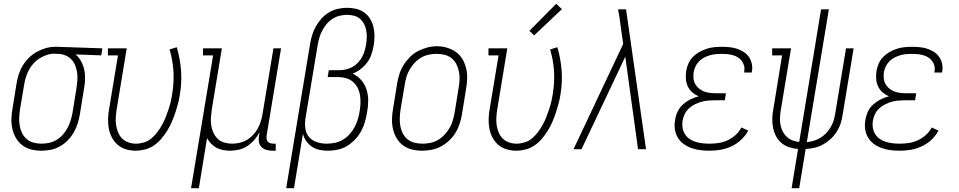

<svg xmlns="http://www.w3.org/2000/svg" viewBox="-20 -784 5040 1009"><path d="M197 8Q170 8 144 1.5Q118 -5 97.5 -20.5Q77 -36 64 -58.5Q51 -81 45 -107Q39 -133 40 -160.5Q41 -188 46 -215L67 -345Q71 -370 78.5 -393.5Q86 -417 99.5 -439.5Q113 -462 132 -480.5Q151 -499 173.5 -511.5Q196 -524 220.5 -531Q245 -538 269 -538Q272 -538 275.5 -538Q279 -538 283 -538L518 -530L512 -493L377 -498Q395 -483 406.5 -461.5Q418 -440 423 -416Q428 -392 427 -366Q426 -340 421 -315L400 -185Q396 -160 388.5 -136Q381 -112 368 -89Q355 -66 336.5 -47Q318 -28 295 -15Q272 -2 247 3Q222 8 197 8ZM198 -29Q218 -29 238.5 -33.5Q259 -38 277.5 -49Q296 -60 310.5 -76.5Q325 -93 335 -112Q345 -131 351 -150.5Q357 -170 361 -191L382 -321Q385 -341 386.5 -361.5Q388 -382 385.5 -401Q383 -420 376 -438.5Q369 -457 356.5 -470.5Q344 -484 326 -492Q308 -500 288 -501H277Q274 -501 271.5 -501.5Q269 -502 266 -502Q246 -502 226.5 -495.5Q207 -489 189 -478Q171 -467 156.5 -451Q142 -435 132 -416.5Q122 -398 116 -378.5Q110 -359 107 -339L85 -209Q82 -188 81 -166Q80 -144 83.5 -123.5Q87 -103 96 -84.5Q105 -66 120.5 -53Q136 -40 156 -34.5Q176 -29 198 -29Z M693 8Q667 8 642 0.5Q617 -7 598 -23.5Q579 -40 567.5 -62.5Q556 -85 551.5 -110Q547 -135 548 -162Q549 -189 554 -215L600 -493H547V-530H646L593 -209Q590 -189 588.5 -168Q587 -147 590 -127Q593 -107 600.5 -88.5Q608 -70 621.5 -56.5Q635 -43 654 -36Q673 -29 694 -29Q715 -29 736.5 -35.5Q758 -42 775.5 -56.5Q793 -71 806.5 -89Q820 -107 831 -126.5Q842 -146 850 -166.5Q858 -187 865 -207.5Q872 -228 877 -249Q882 -270 885 -291Q895 -351 891.5 -409.5Q888 -468 871 -524L909 -536Q927 -475 931.5 -412.5Q936 -350 925 -285Q921 -260 914.5 -236Q908 -212 900 -188.5Q892 -165 882 -141.5Q872 -118 858 -96Q844 -74 827 -54Q810 -34 788.5 -19.5Q767 -5 742 1.5Q717 8 693 8Z M984 205 1100 -493H1047V-530H1146L1093 -209Q1090 -188 1088.5 -166.5Q1087 -145 1090 -125Q1093 -105 1101.5 -86.5Q1110 -68 1124 -54.5Q1138 -41 1158 -35Q1178 -29 1199 -29Q1219 -29 1239 -33.5Q1259 -38 1277 -48.5Q1295 -59 1310 -75Q1325 -91 1335 -109.5Q1345 -128 1351 -147.5Q1357 -167 1360 -187L1417 -530H1457L1381 -71Q1380 -63 1381 -54.5Q1382 -46 1387 -40Q1392 -34 1400 -31.5Q1408 -29 1417 -29H1429V8H1411Q1394 8 1379 3.5Q1364 -1 1353.5 -12Q1343 -23 1340.5 -39Q1338 -55 1341 -71L1344 -90Q1333 -68 1316.5 -49Q1300 -30 1279.5 -16.5Q1259 -3 1236 2.5Q1213 8 1190 8Q1171 8 1152 4.5Q1133 1 1117.5 -7.5Q1102 -16 1089.5 -29Q1077 -42 1068 -58L1025 205Z M1484 205 1609 -550Q1613 -575 1620 -598.5Q1627 -622 1639.5 -644.5Q1652 -667 1669.5 -686.5Q1687 -706 1709 -719Q1731 -732 1755.5 -737.5Q1780 -743 1804 -743Q1828 -743 1851.5 -737.5Q1875 -732 1894 -718.5Q1913 -705 1925 -685Q1937 -665 1942.5 -642.5Q1948 -620 1948 -595Q1948 -570 1944 -546Q1940 -523 1932.5 -500Q1925 -477 1910.5 -457Q1896 -437 1876 -421.5Q1856 -406 1833 -397Q1859 -385 1878 -363.5Q1897 -342 1906 -314Q1915 -286 1915 -255.5Q1915 -225 1909 -194Q1905 -169 1898 -144Q1891 -119 1878 -95Q1865 -71 1846 -51Q1827 -31 1804 -17Q1781 -3 1755 2.5Q1729 8 1704 8Q1681 8 1659 3.5Q1637 -1 1619.5 -13Q1602 -25 1589.5 -42.5Q1577 -60 1572 -81L1525 205ZM1697 -29Q1718 -29 1740 -33.5Q1762 -38 1781.5 -49.5Q1801 -61 1817 -78.5Q1833 -96 1843.5 -116Q1854 -136 1860.5 -157.5Q1867 -179 1870 -200Q1874 -222 1874.5 -243.5Q1875 -265 1871.5 -285.5Q1868 -306 1858.5 -324Q1849 -342 1833.5 -355Q1818 -368 1798 -373.5Q1778 -379 1756 -379H1702L1708 -415H1762Q1780 -415 1797.5 -419Q1815 -423 1831 -431.5Q1847 -440 1860 -453.5Q1873 -467 1882 -483Q1891 -499 1896 -516Q1901 -533 1904 -551Q1907 -569 1907.5 -588Q1908 -607 1904.5 -625Q1901 -643 1893 -658.5Q1885 -674 1871.5 -685.5Q1858 -697 1840 -701.5Q1822 -706 1803 -706Q1784 -706 1764 -701Q1744 -696 1726.5 -684.5Q1709 -673 1695.5 -656.5Q1682 -640 1672.5 -621.5Q1663 -603 1657.5 -583.5Q1652 -564 1649 -544L1585 -160Q1581 -133 1585 -107Q1589 -81 1605 -63Q1621 -45 1645.5 -37Q1670 -29 1697 -29Z M2198 8Q2171 8 2144.5 1.5Q2118 -5 2097.5 -20.5Q2077 -36 2064 -58.5Q2051 -81 2045 -107Q2039 -133 2040 -160.5Q2041 -188 2046 -215L2067 -345Q2071 -370 2079 -395Q2087 -420 2101 -442.5Q2115 -465 2134.5 -484.5Q2154 -504 2177.5 -516Q2201 -528 2226 -534.5Q2251 -541 2277 -541Q2304 -541 2330 -533Q2356 -525 2377 -510Q2398 -495 2411 -472Q2424 -449 2430 -423.5Q2436 -398 2435 -370Q2434 -342 2429 -315L2408 -185Q2404 -160 2396 -135Q2388 -110 2374.5 -87.5Q2361 -65 2341 -46Q2321 -27 2297.5 -14.5Q2274 -2 2248.5 3Q2223 8 2198 8ZM2199 -29Q2220 -29 2241 -33Q2262 -37 2281 -48Q2300 -59 2315.5 -75.5Q2331 -92 2342 -110.5Q2353 -129 2359 -149.5Q2365 -170 2369 -191L2390 -321Q2394 -342 2395 -364Q2396 -386 2392 -407Q2388 -428 2378.5 -446.5Q2369 -465 2353 -478Q2337 -491 2316.5 -496Q2296 -501 2274 -501Q2253 -501 2232.5 -496.5Q2212 -492 2193 -481Q2174 -470 2159 -454Q2144 -438 2133 -419Q2122 -400 2116 -380Q2110 -360 2107 -339L2085 -209Q2082 -188 2081 -166Q2080 -144 2083.5 -123.5Q2087 -103 2096 -84.5Q2105 -66 2120.5 -53Q2136 -40 2157 -34.5Q2178 -29 2199 -29Z M2693 8Q2667 8 2642 0.5Q2617 -7 2598 -23.5Q2579 -40 2567.5 -62.5Q2556 -85 2551.5 -110Q2547 -135 2548 -162Q2549 -189 2554 -215L2600 -493H2547V-530H2646L2593 -209Q2590 -189 2588.5 -168Q2587 -147 2590 -127Q2593 -107 2600.5 -88.5Q2608 -70 2621.5 -56.5Q2635 -43 2654 -36Q2673 -29 2694 -29Q2715 -29 2736.5 -35.5Q2758 -42 2775.5 -56.5Q2793 -71 2806.5 -89Q2820 -107 2831 -126.5Q2842 -146 2850 -166.5Q2858 -187 2865 -207.5Q2872 -228 2877 -249Q2882 -270 2885 -291Q2895 -351 2891.5 -409.5Q2888 -468 2871 -524L2909 -536Q2927 -475 2931.5 -412.5Q2936 -350 2925 -285Q2921 -260 2914.5 -236Q2908 -212 2900 -188.5Q2892 -165 2882 -141.5Q2872 -118 2858 -96Q2844 -74 2827 -54Q2810 -34 2788.5 -19.5Q2767 -5 2742 1.5Q2717 8 2693 8ZM2787 -598 2762 -622 2903 -764 2933 -736Z M2994 0 3255 -553 3241 -652Q3239 -673 3235.5 -693.5Q3232 -714 3228 -735H3270L3375 0H3333L3266 -486L3036 0Z M3709 8Q3684 8 3660 5Q3636 2 3613.5 -6Q3591 -14 3572.5 -27.5Q3554 -41 3542 -61Q3530 -81 3526.5 -105.5Q3523 -130 3528 -154Q3531 -176 3541 -197.5Q3551 -219 3569 -235Q3587 -251 3608 -261.5Q3629 -272 3652 -278Q3633 -286 3618 -299Q3603 -312 3594.5 -330Q3586 -348 3584.5 -368.5Q3583 -389 3586 -410Q3589 -430 3597.5 -449.5Q3606 -469 3621 -484.5Q3636 -500 3654.5 -510.5Q3673 -521 3693 -527.5Q3713 -534 3733 -536Q3753 -538 3773 -538Q3794 -538 3814 -536Q3834 -534 3852.5 -528Q3871 -522 3887.5 -511.5Q3904 -501 3915 -485.5Q3926 -470 3930.5 -450.5Q3935 -431 3932 -411Q3931 -409 3931 -407Q3931 -405 3930 -403H3890Q3891 -405 3891 -406Q3891 -407 3891 -409Q3894 -424 3890.5 -438Q3887 -452 3878.5 -463.5Q3870 -475 3858 -482.5Q3846 -490 3832 -494Q3818 -498 3803 -499.5Q3788 -501 3773 -501Q3758 -501 3742 -499.5Q3726 -498 3710.5 -493.5Q3695 -489 3680.5 -481.5Q3666 -474 3654 -462Q3642 -450 3635 -435Q3628 -420 3625 -405Q3623 -388 3624.5 -372Q3626 -356 3633.5 -342.5Q3641 -329 3653 -319Q3665 -309 3679.5 -303.5Q3694 -298 3710 -296Q3726 -294 3742 -294H3795L3789 -257H3736Q3719 -257 3701 -255.5Q3683 -254 3665.5 -249Q3648 -244 3631 -235.5Q3614 -227 3600 -214Q3586 -201 3578 -184Q3570 -167 3567 -149Q3564 -131 3567 -112.5Q3570 -94 3579.5 -79Q3589 -64 3603.5 -54Q3618 -44 3635.5 -38.5Q3653 -33 3671.5 -31Q3690 -29 3709 -29Q3732 -29 3756 -32.5Q3780 -36 3803 -46.5Q3826 -57 3845 -74Q3864 -91 3876 -114L3912 -98Q3898 -71 3875 -49.5Q3852 -28 3824 -15Q3796 -2 3767 3Q3738 8 3709 8Z M4140 205 4174 -1Q4149 -3 4126.5 -10.5Q4104 -18 4086.5 -33Q4069 -48 4058 -69Q4047 -90 4042.5 -113Q4038 -136 4038.5 -161Q4039 -186 4044 -210L4090 -493H4038V-530H4137L4083 -204Q4080 -185 4079 -166Q4078 -147 4081.5 -128.5Q4085 -110 4093 -94Q4101 -78 4114 -65.5Q4127 -53 4144 -46.5Q4161 -40 4180 -38L4295 -735H4336L4220 -37Q4239 -39 4257 -44.5Q4275 -50 4291.5 -60Q4308 -70 4321.5 -84Q4335 -98 4345 -115Q4355 -132 4360.5 -149.5Q4366 -167 4369 -186L4426 -530H4466L4408 -180Q4405 -157 4397.5 -134.5Q4390 -112 4376.5 -91Q4363 -70 4344.5 -53Q4326 -36 4305 -24.5Q4284 -13 4260.5 -7.5Q4237 -2 4214 -1L4180 205Z M4709 8Q4684 8 4660 5Q4636 2 4613.5 -6Q4591 -14 4572.5 -27.5Q4554 -41 4542 -61Q4530 -81 4526.5 -105.5Q4523 -130 4528 -154Q4531 -176 4541 -197.5Q4551 -219 4569 -235Q4587 -251 4608 -261.5Q4629 -272 4652 -278Q4633 -286 4618 -299Q4603 -312 4594.5 -330Q4586 -348 4584.5 -368.5Q4583 -389 4586 -410Q4589 -430 4597.5 -449.5Q4606 -469 4621 -484.5Q4636 -500 4654.5 -510.5Q4673 -521 4693 -527.5Q4713 -534 4733 -536Q4753 -538 4773 -538Q4794 -538 4814 -536Q4834 -534 4852.5 -528Q4871 -522 4887.5 -511.5Q4904 -501 4915 -485.5Q4926 -470 4930.5 -450.5Q4935 -431 4932 -411Q4931 -409 4931 -407Q4931 -405 4930 -403H4890Q4891 -405 4891 -406Q4891 -407 4891 -409Q4894 -424 4890.5 -438Q4887 -452 4878.5 -463.5Q4870 -475 4858 -482.5Q4846 -490 4832 -494Q4818 -498 4803 -499.5Q4788 -501 4773 -501Q4758 -501 4742 -499.5Q4726 -498 4710.5 -493.5Q4695 -489 4680.5 -481.5Q4666 -474 4654 -462Q4642 -450 4635 -435Q4628 -420 4625 -405Q4623 -388 4624.5 -372Q4626 -356 4633.5 -342.5Q4641 -329 4653 -319Q4665 -309 4679.5 -303.5Q4694 -298 4710 -296Q4726 -294 4742 -294H4795L4789 -257H4736Q4719 -257 4701 -255.5Q4683 -254 4665.5 -249Q4648 -244 4631 -235.5Q4614 -227 4600 -214Q4586 -201 4578 -184Q4570 -167 4567 -149Q4564 -131 4567 -112.5Q4570 -94 4579.5 -79Q4589 -64 4603.5 -54Q4618 -44 4635.5 -38.5Q4653 -33 4671.5 -31Q4690 -29 4709 -29Q4732 -29 4756 -32.5Q4780 -36 4803 -46.5Q4826 -57 4845 -74Q4864 -91 4876 -114L4912 -98Q4898 -71 4875 -49.5Q4852 -28 4824 -15Q4796 -2 4767 3Q4738 8 4709 8Z"/></svg>

Font: Iosevka Slab Extralight
Style: Italic
Weight: 200
Italic angle: -9°
Monospace: yes
Designer: Belleve Invis
Foundry: Belleve Invis
Version: Version 11.1.1; ttfautohint (v1.8.3)